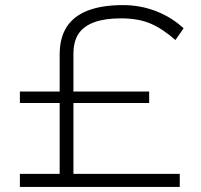

<svg xmlns="http://www.w3.org/2000/svg" viewBox="-20 -733 788 753"><path d="M58 0V-51H214V-329H58V-374H214V-519Q214 -585 242 -628Q270 -671 325.5 -692Q381 -713 462 -713Q531 -713 592.5 -689Q654 -665 700 -622L668 -576Q618 -620 570.5 -640.5Q523 -661 454 -661Q393 -661 351.5 -646.5Q310 -632 289 -602Q268 -572 268 -521V-374H565V-329H268V-51H685V0Z"/></svg>

Font: Nunito Sans 7pt Expanded ExtraLight
Style: Regular
Weight: 250
Width: 7
Designer: Vernon Adams
Foundry: Vernon Adams
Version: Version 3.101;gftools[0.9.27]